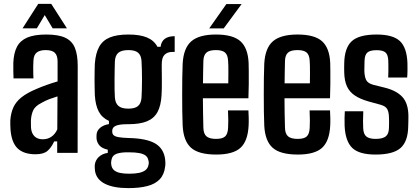

<svg xmlns="http://www.w3.org/2000/svg" viewBox="-20 -786 2152 987"><path d="M162.5 7Q102 7 70.5 -23.2Q39 -53.5 34 -120.5Q33.5 -132 33 -144.8Q32.5 -157.5 33 -168Q36 -206 49 -234.5Q62 -263 90.5 -285.8Q119 -308.5 168 -329Q193.5 -340 220.2 -349.5Q247 -359 276 -367.5V-470Q276 -500.5 262 -514.5Q248 -528.5 214.5 -528.5Q185.5 -528.5 169.5 -516.5Q153.5 -504.5 152 -475.5Q151 -464.5 150.8 -445.2Q150.5 -426 151 -408.2Q151.5 -390.5 152 -383H49.5Q49 -398.5 48.5 -420.5Q48 -442.5 48.5 -463Q50.5 -513.5 67.2 -545.5Q84 -577.5 120.2 -593Q156.5 -608.5 218 -608.5Q280.5 -608.5 315.5 -592Q350.5 -575.5 365 -540Q379.5 -504.5 379.5 -447.5L379 0H274V-59H258.5Q243.5 -26.5 223.5 -9.8Q203.5 7 162.5 7ZM199.5 -70Q225.5 -70 244.8 -83.5Q264 -97 274.5 -121L275.5 -290.5Q255.5 -284.5 234.8 -276.8Q214 -269 192 -256.5Q160 -240 150.2 -217.8Q140.5 -195.5 139 -168Q139 -155 139 -146.8Q139 -138.5 139.5 -128Q142 -100.5 157.5 -85.2Q173 -70 199.5 -70ZM96 -640.5 176.5 -766H243.5L324 -640.5H250.5L210 -708.5L169.5 -640.5Z M639.5 181Q563.5 181 519.5 158.8Q475.5 136.5 468.5 93Q468 86.5 467.2 78.5Q466.5 70.5 467 64Q469.5 37.5 488.2 20.5Q507 3.5 534 0V-16.5Q505.5 -23 492.5 -37Q479.5 -51 476.5 -71Q476 -77 476 -83Q476 -89 476.5 -95.5Q478.5 -116 496 -130Q513.5 -144 540 -148V-164.5Q504.5 -180.5 487.5 -212.8Q470.5 -245 467.5 -297Q467 -314.5 466.5 -336Q466 -357.5 466 -380Q466 -402.5 466.5 -422.8Q467 -443 467.5 -458.5Q471.5 -512.5 489.8 -545.5Q508 -578.5 544.5 -593.5Q581 -608.5 640 -608.5Q699 -608.5 735.2 -593.5Q771.5 -578.5 789.5 -545.5H805.5Q809 -573 827.2 -586.5Q845.5 -600 878 -600V-519H865Q840.5 -519 826 -504.5Q811.5 -490 811.5 -456V-429Q811.5 -423.5 811.8 -407.5Q812 -391.5 812 -371.2Q812 -351 811.8 -331Q811.5 -311 810.5 -297Q807.5 -242.5 789.5 -209.8Q771.5 -177 735 -162.2Q698.5 -147.5 639.5 -147.5Q596.5 -148 576.8 -140Q557 -132 557 -114V-109Q557 -97.5 564.5 -90.8Q572 -84 590.5 -80.8Q609 -77.5 642 -76.5Q733.5 -74.5 777.8 -48.5Q822 -22.5 829 33.5Q830 41 830.2 50.5Q830.5 60 829 69.5Q824.5 111 801.2 135.5Q778 160 737.2 170.5Q696.5 181 639.5 181ZM643.5 107Q673 107 694 102.8Q715 98.5 727.5 88.8Q740 79 743 63Q745 56 744.8 49.8Q744.5 43.5 742.5 37Q739.5 22 728.2 13.5Q717 5 696.2 1Q675.5 -3 643.5 -3Q604 -4 580.2 4.2Q556.5 12.5 552.5 38Q551 46 551 51.8Q551 57.5 552.5 63.5Q555.5 80 567 89.5Q578.5 99 597.8 103Q617 107 643.5 107ZM640 -227.5Q674 -227.5 689.8 -241.2Q705.5 -255 707.5 -284Q708.5 -300 709.2 -325Q710 -350 710 -377.8Q710 -405.5 709.2 -430.8Q708.5 -456 707.5 -472Q706 -501 690.2 -514.8Q674.5 -528.5 640 -528.5Q605 -528.5 588.5 -514.8Q572 -501 570.5 -470Q570 -454 569.5 -429.5Q569 -405 568.8 -377.8Q568.5 -350.5 569 -326Q569.5 -301.5 570.5 -286Q572.5 -256 588.5 -241.8Q604.5 -227.5 640 -227.5Z M1091.5 8.5Q1001 8.5 962 -26.5Q923 -61.5 919 -140Q917.5 -171 917 -213Q916.5 -255 916.5 -300Q916.5 -345 917 -386.5Q917.5 -428 919 -459Q923.5 -539.5 963.8 -574Q1004 -608.5 1090 -608.5Q1177.5 -608.5 1216 -574Q1254.5 -539.5 1258 -463Q1258.5 -451.5 1258.8 -421Q1259 -390.5 1258.8 -352.8Q1258.5 -315 1257 -281H1023Q1023 -244 1023.8 -206.2Q1024.5 -168.5 1025.5 -128.5Q1026.5 -97.5 1041.8 -84.8Q1057 -72 1090.5 -72Q1124 -72 1137.5 -84.8Q1151 -97.5 1152.5 -128.5Q1153.5 -144 1153.5 -167Q1153.5 -190 1152 -218.5H1257Q1258 -205.5 1258.5 -180.8Q1259 -156 1258 -140Q1254 -60.5 1216 -26Q1178 8.5 1091.5 8.5ZM1023.5 -357.5H1153.5Q1154 -381.5 1154 -405.5Q1154 -429.5 1153.8 -447.8Q1153.5 -466 1152.5 -473.5Q1151 -504 1136.5 -516.2Q1122 -528.5 1090 -528.5Q1055 -528.5 1040.8 -515.2Q1026.5 -502 1025.5 -473.5Q1025 -444.5 1024.2 -415.2Q1023.5 -386 1023.5 -357.5ZM1055.5 -640 1143.5 -765H1222L1130 -640Z M1511 8.5Q1420.5 8.5 1381.5 -26.5Q1342.5 -61.5 1338.5 -140Q1337 -171 1336.5 -213Q1336 -255 1336 -300Q1336 -345 1336.5 -386.5Q1337 -428 1338.5 -459Q1343 -539.5 1383.2 -574Q1423.5 -608.5 1509.5 -608.5Q1597 -608.5 1635.5 -574Q1674 -539.5 1677.5 -463Q1678 -451.5 1678.2 -421Q1678.5 -390.5 1678.2 -352.8Q1678 -315 1676.5 -281H1442.5Q1442.5 -244 1443.2 -206.2Q1444 -168.5 1445 -128.5Q1446 -97.5 1461.2 -84.8Q1476.5 -72 1510 -72Q1543.5 -72 1557 -84.8Q1570.5 -97.5 1572 -128.5Q1573 -144 1573 -167Q1573 -190 1571.5 -218.5H1676.5Q1677.5 -205.5 1678 -180.8Q1678.5 -156 1677.5 -140Q1673.5 -60.5 1635.5 -26Q1597.5 8.5 1511 8.5ZM1443 -357.5H1573Q1573.5 -381.5 1573.5 -405.5Q1573.5 -429.5 1573.2 -447.8Q1573 -466 1572 -473.5Q1570.5 -504 1556 -516.2Q1541.5 -528.5 1509.5 -528.5Q1474.5 -528.5 1460.2 -515.2Q1446 -502 1445 -473.5Q1444.5 -444.5 1443.8 -415.2Q1443 -386 1443 -357.5Z M1910.5 8.5Q1825.5 8.5 1790.2 -26.2Q1755 -61 1751.5 -139.5Q1751 -160.5 1751.2 -179.5Q1751.5 -198.5 1752.5 -214H1847.5Q1846 -184.5 1846.2 -164Q1846.5 -143.5 1847 -128.5Q1848 -97 1863 -84.5Q1878 -72 1910.5 -72Q1947 -72 1963 -84.8Q1979 -97.5 1979.5 -129Q1980 -143 1980 -150.2Q1980 -157.5 1980 -164.2Q1980 -171 1979.5 -183Q1979 -211 1970.2 -225.8Q1961.5 -240.5 1936.5 -247.5L1874.5 -264.5Q1832 -276.5 1804.5 -294.8Q1777 -313 1763.8 -341.5Q1750.5 -370 1749.5 -414Q1749 -428 1749.2 -438Q1749.5 -448 1749.5 -459Q1750.5 -539 1787.8 -573.8Q1825 -608.5 1916 -608.5Q2000 -608.5 2035.8 -574.8Q2071.5 -541 2074.5 -462Q2075 -451 2074.8 -426Q2074.5 -401 2073 -387.5H1975.5Q1976.5 -401.5 1976.5 -418Q1976.5 -434.5 1976.5 -449.5Q1976.5 -464.5 1976 -474Q1975 -504 1962 -516Q1949 -528 1916 -528Q1882 -528 1868.5 -516Q1855 -504 1854 -474Q1854 -467 1853.5 -455Q1853 -443 1853 -424Q1853.5 -393.5 1861.8 -375.8Q1870 -358 1899 -350L1955.5 -336Q2018 -321 2048.8 -287.2Q2079.5 -253.5 2079.5 -187.5Q2079.5 -174 2079.2 -162.5Q2079 -151 2078.5 -137Q2077.5 -59.5 2039.5 -25.5Q2001.5 8.5 1910.5 8.5Z"/></svg>

Font: Big Shoulders Medium
Style: Regular
Weight: 500
Designer: Patric King
Foundry: XO Type Co
Version: Version 2.002